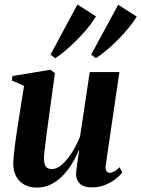

<svg xmlns="http://www.w3.org/2000/svg" viewBox="-20 -842 642 874"><path d="M148 12Q114 12 90 -1.8Q66 -15.5 53.2 -39.8Q40.5 -64 40.5 -96.5Q40.5 -111 42.5 -133Q44.5 -155 47.8 -179.8Q51 -204.5 54.5 -227.8Q58 -251 60.5 -268L89.5 -451.5L33.5 -475.5L37 -496L210 -524.5L230 -509L199 -282.5Q196.5 -263 193.2 -239Q190 -215 187 -191.8Q184 -168.5 182 -150.2Q180 -132 180 -123.5Q180 -106.5 183.2 -95.2Q186.5 -84 194.5 -78.2Q202.5 -72.5 216.5 -72.5Q240 -72.5 263.8 -94.2Q287.5 -116 308.8 -150Q330 -184 344.5 -221L388.5 -514H523.5L461 -88Q459 -71.5 464.5 -63.5Q470 -55.5 479 -55.5Q488.5 -55.5 500.5 -61.8Q512.5 -68 524.5 -81L536.5 -57Q524 -40.5 503.2 -25Q482.5 -9.5 455.8 0.8Q429 11 399 11Q360.5 11 343.5 -6Q326.5 -23 326 -49.5Q326 -54.5 327.5 -66.8Q329 -79 331.2 -95Q333.5 -111 336 -127.8Q338.5 -144.5 340.5 -158.5L339 -159Q325.5 -126 306.8 -95.5Q288 -65 264 -40.8Q240 -16.5 211 -2.2Q182 12 148 12ZM231.5 -577 210 -593.5 332.5 -821.5 417 -767.5Q405 -747.5 388.5 -726Q372 -704.5 352.2 -683.2Q332.5 -662 311.5 -642Q290.5 -622 270.2 -605.5Q250 -589 231.5 -577ZM416.5 -577 395 -593.5 518 -820.5 602.5 -766.5Q587.5 -741.5 565.2 -714.5Q543 -687.5 517.2 -661.5Q491.5 -635.5 465.5 -613.8Q439.5 -592 416.5 -577Z"/></svg>

Font: Merriweather 120pt
Style: Bold Italic
Weight: 700
Italic angle: -7.8°
Version: Version 2.101